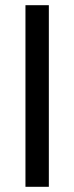

<svg xmlns="http://www.w3.org/2000/svg" viewBox="-20 -719 286 739"><path d="M78 0V-699H168V0Z"/></svg>

Font: Bricolage Grotesque 17pt
Style: Regular
Weight: 400
Version: Version 1.001;gftools[0.9.33.dev8+g029e19f]